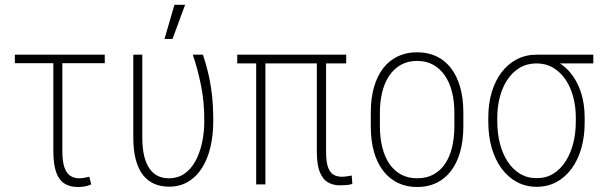

<svg xmlns="http://www.w3.org/2000/svg" viewBox="-20 -751 2447 782"><path d="M406.7 -528.3V-493.7H40.5V-528.3ZM197.3 -528.3H233.9V-135.3Q233.9 -92.8 242.7 -68.6Q251.5 -44.4 266.8 -34.7Q282.2 -24.9 301.8 -24.9Q314 -24.9 323.5 -26.9Q333 -28.8 343.8 -31.2L351.6 0Q337.9 6.3 324.2 8.5Q310.5 10.7 297.4 10.7Q264.2 10.7 241.7 -3.9Q219.2 -18.6 208.3 -50.8Q197.3 -83 197.3 -135.7Z M522.9 -528.3H559.6V-191.4Q559.6 -146.5 567.4 -115Q575.2 -83.5 589.8 -63.2Q604.5 -43 624 -33.9Q643.6 -24.9 666.5 -24.9Q705.1 -24.9 732.4 -44.4Q759.8 -64 777.3 -97.4Q794.9 -130.9 803.5 -172.4Q812 -213.9 812 -257.8Q812.5 -335 798.8 -402.8Q785.2 -470.7 765.1 -528.3H806.6Q817.4 -495.6 826.9 -457.8Q836.4 -419.9 842.5 -371.3Q848.6 -322.8 848.6 -258.3Q848.6 -201.2 837.2 -152.3Q825.7 -103.5 803 -67.4Q780.3 -31.2 746.6 -11Q712.9 9.3 668 9.3Q635.3 9.3 608.6 -2.2Q582 -13.7 562.7 -37.8Q543.5 -62 533.2 -100.3Q522.9 -138.7 522.9 -192.4ZM649.9 -592.3 690.4 -731.4H733.9L682.6 -592.3Z M1390.1 -528.3V-492.7H946.3V-528.3ZM1061 -528.3V0H1023.4V-528.3ZM1270.5 -528.3H1308.1V-132.3Q1308.1 -89.8 1316.7 -68.1Q1325.2 -46.4 1339.6 -38.8Q1354 -31.2 1370.6 -31.2Q1381.8 -31.2 1392.3 -32.7Q1402.8 -34.2 1412.6 -36.1L1415 -2Q1406.2 1.5 1391.6 2.7Q1377 3.9 1364.7 3.9Q1336.9 3.9 1315.7 -8.3Q1294.4 -20.5 1282.5 -50.3Q1270.5 -80.1 1270.5 -132.8Z M1490.2 -236.3V-292.5Q1490.2 -351.1 1503.4 -396.7Q1516.6 -442.4 1541.3 -473.9Q1565.9 -505.4 1600.8 -521.7Q1635.7 -538.1 1678.7 -538.1Q1722.7 -538.1 1757.3 -521.7Q1792 -505.4 1816.4 -473.9Q1840.8 -442.4 1854 -396.7Q1867.2 -351.1 1867.2 -292.5V-236.3Q1867.2 -177.7 1854 -131.8Q1840.8 -85.9 1816.4 -54.2Q1792 -22.5 1757.3 -5.9Q1722.7 10.7 1679.2 10.7Q1635.7 10.7 1601.1 -5.9Q1566.4 -22.5 1541.5 -54.2Q1516.6 -85.9 1503.4 -131.8Q1490.2 -177.7 1490.2 -236.3ZM1527.3 -292.5V-236.3Q1527.3 -190.4 1536.9 -151.6Q1546.4 -112.8 1565.4 -84.5Q1584.5 -56.2 1613 -40.5Q1641.6 -24.9 1679.2 -24.9Q1717.3 -24.9 1745.8 -40.5Q1774.4 -56.2 1793.2 -84.5Q1812 -112.8 1821.3 -151.6Q1830.6 -190.4 1830.6 -236.3V-292.5Q1830.6 -337.9 1821 -376.2Q1811.5 -414.6 1792.2 -442.9Q1772.9 -471.2 1744.6 -487.1Q1716.3 -502.9 1678.7 -502.9Q1641.6 -502.9 1613 -487.1Q1584.5 -471.2 1565.4 -442.9Q1546.4 -414.6 1536.9 -376.2Q1527.3 -337.9 1527.3 -292.5Z M1968.8 -254.9V-273.4Q1968.8 -328.6 1982.7 -375.2Q1996.6 -421.9 2022.5 -456.1Q2048.3 -490.2 2084.7 -509.3Q2121.1 -528.3 2165 -528.3Q2176.3 -528.3 2185.8 -525.6Q2195.3 -522.9 2205.3 -518.6Q2215.3 -514.2 2227.1 -509.8Q2269 -493.7 2299.1 -459.5Q2329.1 -425.3 2345.2 -377.7Q2361.3 -330.1 2361.3 -271.5V-251.5Q2361.3 -194.8 2347.7 -147.2Q2334 -99.6 2308.1 -64.2Q2282.2 -28.8 2246.3 -9.5Q2210.4 9.8 2166 9.8Q2121.6 9.8 2085.2 -9.8Q2048.8 -29.3 2022.7 -64.9Q1996.6 -100.6 1982.7 -148.9Q1968.8 -197.3 1968.8 -254.9ZM2005.4 -273.4V-254.9Q2005.4 -208.5 2015.9 -167.2Q2026.4 -126 2046.9 -94Q2067.4 -62 2097.4 -43.7Q2127.4 -25.4 2166 -25.4Q2204.6 -25.4 2233.9 -43.7Q2263.2 -62 2283.7 -94Q2304.2 -126 2314.7 -167.2Q2325.2 -208.5 2325.2 -254.9V-273.4Q2325.2 -316.4 2314.7 -356.2Q2304.2 -396 2283.7 -426.5Q2263.2 -457 2233.4 -474.9Q2203.6 -492.7 2165 -492.7Q2126.5 -492.7 2096.7 -474.9Q2066.9 -457 2046.6 -426.5Q2026.4 -396 2015.9 -356.2Q2005.4 -316.4 2005.4 -273.4ZM2396.5 -528.3V-492.7H2164.6V-528.3Z"/></svg>

Font: Roboto Condensed ExtraLight
Style: Regular
Weight: 250
Designer: Christian Robertson
Foundry: Google
Version: Version 3.008; 2023